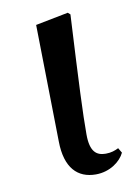

<svg xmlns="http://www.w3.org/2000/svg" viewBox="-69 -585 458 647"><g transform="rotate(-10 160.5 -261.5)"><path d="M207 15C256 15 293 -14 306 -42L296 -59C284 -53 271 -48 252 -48C221 -48 199 -63 199 -123C199 -197 203 -286 216 -531L208 -538L96 -516L103 -116C104 -25 145 15 207 15Z"/></g></svg>

Font: Noto Serif JP SemiBold
Style: Regular
Weight: 600
Designer: Ryoko NISHIZUKA 西塚涼子 (kana & ideographs); Frank Grießhammer (Latin, Greek & Cyrillic); Wenlong ZHANG 张文龙 (bopomofo); San
Foundry: Adobe
Version: Version 2.001;hotconv 1.1.0;makeotfexe 2.6.0